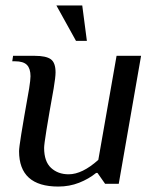

<svg xmlns="http://www.w3.org/2000/svg" viewBox="-20 -675 577 705"><path d="M50 -120Q50 -132 58 -182Q66 -232 87 -350Q92 -382 92 -395Q92 -423 79 -436.5Q66 -450 35 -450H25L28 -470H108Q149 -470 166.5 -457.5Q184 -445 184 -409Q184 -392 177 -350Q142 -156 142 -132Q142 -82 167.5 -58.5Q193 -35 232 -35Q282 -35 341 -88L408 -470H498L416 0H366L338 -40H333Q306 -18 270.5 -4Q235 10 194 10Q50 10 50 -120ZM259 -525 187 -655H282L299 -525Z"/></svg>

Font: Philosopher
Style: Italic
Weight: 400
Italic angle: -10°
Designer: Jovanny Lemonad
Foundry: Jovanny Lemonad
Version: Version 2.000